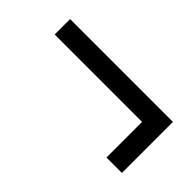

<svg xmlns="http://www.w3.org/2000/svg" viewBox="-27 -494 660 660"><g transform="rotate(45 303.0 -164.0)"><path d="M478 -40V-213H53V-288H553V-40Z"/></g></svg>

Font: Kosmopol Plus Jakarta Sans
Style: Regular
Weight: 400
Designer: Gumpita Rahayu
Foundry: Tokotype
Version: Version 2.006